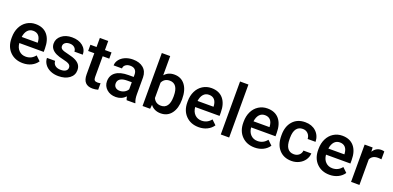

<svg xmlns="http://www.w3.org/2000/svg" viewBox="2 -1647 5225 2554"><g transform="rotate(20 2614.5 -370.0)"><path d="M293.5 9.8Q180.7 9.8 110.6 -61.3Q40.5 -132.3 40.5 -250.5V-265.1Q40.5 -344.2 71 -406.5Q101.6 -468.8 156.7 -503.4Q211.9 -538.1 279.8 -538.1Q387.7 -538.1 446.5 -469.2Q505.4 -400.4 505.4 -274.4V-226.6H160.2Q165.5 -161.1 203.9 -123Q242.2 -85 300.3 -85Q381.8 -85 433.1 -150.9L497.1 -89.8Q465.3 -42.5 412.4 -16.4Q359.4 9.8 293.5 9.8ZM279.3 -442.9Q230.5 -442.9 200.4 -408.7Q170.4 -374.5 162.1 -313.5H388.2V-322.3Q384.3 -381.8 356.4 -412.4Q328.6 -442.9 279.3 -442.9Z M893.6 -143.6Q893.6 -175.3 867.4 -191.9Q841.3 -208.5 780.8 -221.2Q720.2 -233.9 679.7 -253.4Q590.8 -296.4 590.8 -377.9Q590.8 -446.3 648.4 -492.2Q706.1 -538.1 794.9 -538.1Q889.6 -538.1 948 -491.2Q1006.3 -444.3 1006.3 -369.6H887.7Q887.7 -403.8 862.3 -426.5Q836.9 -449.2 794.9 -449.2Q755.9 -449.2 731.2 -431.2Q706.5 -413.1 706.5 -382.8Q706.5 -355.5 729.5 -340.3Q752.4 -325.2 822.3 -309.8Q892.1 -294.4 931.9 -273.2Q971.7 -252 991 -222.2Q1010.3 -192.4 1010.3 -149.9Q1010.3 -78.6 951.2 -34.4Q892.1 9.8 796.4 9.8Q731.4 9.8 680.7 -13.7Q629.9 -37.1 601.6 -78.1Q573.2 -119.1 573.2 -166.5H688.5Q690.9 -124.5 720.2 -101.8Q749.5 -79.1 797.9 -79.1Q844.7 -79.1 869.1 -96.9Q893.6 -114.7 893.6 -143.6Z M1262.2 -656.7V-528.3H1355.5V-440.4H1262.2V-145.5Q1262.2 -115.2 1274.2 -101.8Q1286.1 -88.4 1316.9 -88.4Q1337.4 -88.4 1358.4 -93.3V-1.5Q1317.9 9.8 1280.3 9.8Q1143.6 9.8 1143.6 -141.1V-440.4H1056.6V-528.3H1143.6V-656.7Z M1761.7 0Q1753.9 -15.1 1748 -49.3Q1691.4 9.8 1609.4 9.8Q1529.8 9.8 1479.5 -35.6Q1429.2 -81.1 1429.2 -147.9Q1429.2 -232.4 1491.9 -277.6Q1554.7 -322.8 1671.4 -322.8H1744.1V-357.4Q1744.1 -398.4 1721.2 -423.1Q1698.2 -447.8 1651.4 -447.8Q1610.8 -447.8 1585 -427.5Q1559.1 -407.2 1559.1 -376H1440.4Q1440.4 -419.4 1469.2 -457.3Q1498 -495.1 1547.6 -516.6Q1597.2 -538.1 1658.2 -538.1Q1751 -538.1 1806.2 -491.5Q1861.3 -444.8 1862.8 -360.4V-122.1Q1862.8 -50.8 1882.8 -8.3V0ZM1631.3 -85.4Q1666.5 -85.4 1697.5 -102.5Q1728.5 -119.6 1744.1 -148.4V-248H1680.2Q1614.3 -248 1581.1 -225.1Q1547.9 -202.1 1547.9 -160.2Q1547.9 -126 1570.6 -105.7Q1593.3 -85.4 1631.3 -85.4Z M2450.7 -258.8Q2450.7 -135.7 2395.8 -63Q2340.8 9.8 2244.6 9.8Q2151.9 9.8 2100.1 -57.1L2094.2 0H1986.8V-750H2105.5V-477.5Q2156.7 -538.1 2243.7 -538.1Q2340.3 -538.1 2395.5 -466.3Q2450.7 -394.5 2450.7 -265.6ZM2332 -269Q2332 -355 2301.8 -397.9Q2271.5 -440.9 2213.9 -440.9Q2136.7 -440.9 2105.5 -373.5V-155.8Q2137.2 -86.9 2214.8 -86.9Q2270.5 -86.9 2300.8 -128.4Q2331.1 -169.9 2332 -253.9Z M2782.7 9.8Q2669.9 9.8 2599.9 -61.3Q2529.8 -132.3 2529.8 -250.5V-265.1Q2529.8 -344.2 2560.3 -406.5Q2590.8 -468.8 2646 -503.4Q2701.2 -538.1 2769 -538.1Q2877 -538.1 2935.8 -469.2Q2994.6 -400.4 2994.6 -274.4V-226.6H2649.4Q2654.8 -161.1 2693.1 -123Q2731.4 -85 2789.6 -85Q2871.1 -85 2922.4 -150.9L2986.3 -89.8Q2954.6 -42.5 2901.6 -16.4Q2848.6 9.8 2782.7 9.8ZM2768.6 -442.9Q2719.7 -442.9 2689.7 -408.7Q2659.7 -374.5 2651.4 -313.5H2877.4V-322.3Q2873.5 -381.8 2845.7 -412.4Q2817.9 -442.9 2768.6 -442.9Z M3212.9 0H3094.2V-750H3212.9Z M3574.7 9.8Q3461.9 9.8 3391.8 -61.3Q3321.8 -132.3 3321.8 -250.5V-265.1Q3321.8 -344.2 3352.3 -406.5Q3382.8 -468.8 3438 -503.4Q3493.2 -538.1 3561 -538.1Q3668.9 -538.1 3727.8 -469.2Q3786.6 -400.4 3786.6 -274.4V-226.6H3441.4Q3446.8 -161.1 3485.1 -123Q3523.4 -85 3581.5 -85Q3663.1 -85 3714.4 -150.9L3778.3 -89.8Q3746.6 -42.5 3693.6 -16.4Q3640.6 9.8 3574.7 9.8ZM3560.5 -442.9Q3511.7 -442.9 3481.7 -408.7Q3451.7 -374.5 3443.4 -313.5H3669.4V-322.3Q3665.5 -381.8 3637.7 -412.4Q3609.9 -442.9 3560.5 -442.9Z M4095.7 -85Q4140.1 -85 4169.4 -110.8Q4198.7 -136.7 4200.7 -174.8H4312.5Q4310.5 -125.5 4281.7 -82.8Q4252.9 -40 4203.6 -15.1Q4154.3 9.8 4097.2 9.8Q3986.3 9.8 3921.4 -62Q3856.4 -133.8 3856.4 -260.3V-272.5Q3856.4 -393.1 3920.9 -465.6Q3985.4 -538.1 4096.7 -538.1Q4190.9 -538.1 4250.2 -483.2Q4309.6 -428.2 4312.5 -338.9H4200.7Q4198.7 -384.3 4169.7 -413.6Q4140.6 -442.9 4095.7 -442.9Q4038.1 -442.9 4006.8 -401.1Q3975.6 -359.4 3975.1 -274.4V-255.4Q3975.1 -169.4 4006.1 -127.2Q4037.1 -85 4095.7 -85Z M4634.8 9.8Q4522 9.8 4451.9 -61.3Q4381.8 -132.3 4381.8 -250.5V-265.1Q4381.8 -344.2 4412.4 -406.5Q4442.9 -468.8 4498 -503.4Q4553.2 -538.1 4621.1 -538.1Q4729 -538.1 4787.8 -469.2Q4846.7 -400.4 4846.7 -274.4V-226.6H4501.5Q4506.8 -161.1 4545.2 -123Q4583.5 -85 4641.6 -85Q4723.1 -85 4774.4 -150.9L4838.4 -89.8Q4806.6 -42.5 4753.7 -16.4Q4700.7 9.8 4634.8 9.8ZM4620.6 -442.9Q4571.8 -442.9 4541.7 -408.7Q4511.7 -374.5 4503.4 -313.5H4729.5V-322.3Q4725.6 -381.8 4697.8 -412.4Q4669.9 -442.9 4620.6 -442.9Z M5215.3 -419.9Q5191.9 -423.8 5167 -423.8Q5085.4 -423.8 5057.1 -361.3V0H4938.5V-528.3H5051.8L5054.7 -469.2Q5097.7 -538.1 5173.8 -538.1Q5199.2 -538.1 5215.8 -531.2Z"/></g></svg>

Font: Roboto Medium
Style: Regular
Weight: 500
Designer: Google
Version: Version 2.134; 2016; ttfautohint (v1.6)